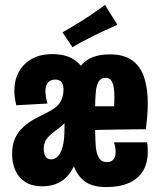

<svg xmlns="http://www.w3.org/2000/svg" viewBox="-20 -745 649 777"><path d="M150 9Q110 9 83 -8Q56 -25 42.5 -54.5Q29 -84 29 -122Q29 -161 42 -187.5Q55 -214 76.5 -233Q98 -252 124.5 -266Q151 -280 177 -293Q192 -301 203.5 -309.5Q215 -318 222.5 -329.5Q230 -341 233.5 -354.5Q237 -368 237 -384Q236 -407 227 -415Q218 -423 203 -423Q185 -423 174.5 -411.5Q164 -400 164 -377Q164 -365 166 -352.5Q168 -340 172 -326L46 -319Q42 -334 40 -349Q38 -364 38 -377Q38 -421 56.5 -454.5Q75 -488 109.5 -507Q144 -526 192 -526Q219 -526 240.5 -520.5Q262 -515 278.5 -504.5Q295 -494 307 -479Q326 -502 355 -513.5Q384 -525 424 -525Q481 -525 514.5 -501Q548 -477 563 -433Q578 -389 578 -329Q578 -305 576 -278Q574 -251 570 -222Q547 -222 512.5 -221.5Q478 -221 439.5 -220.5Q401 -220 365 -219Q365 -198 366 -179.5Q367 -161 368 -147Q372 -119 382 -104Q392 -89 412 -89Q425 -89 432.5 -94Q440 -99 444 -108Q448 -117 448 -129Q448 -138 446.5 -148.5Q445 -159 441 -169H575Q577 -159 577.5 -149.5Q578 -140 578 -131Q578 -85 558.5 -53Q539 -21 501.5 -4.5Q464 12 410 12Q355 12 324.5 -10Q294 -32 279 -72Q267 -47 249 -28.5Q231 -10 206.5 -0.5Q182 9 150 9ZM187 -100Q201 -100 213.5 -112Q226 -124 233.5 -151.5Q241 -179 241 -227Q241 -230 241 -233.5Q241 -237 241 -240Q241 -243 241 -246Q233 -238 224 -231Q215 -224 207 -218Q191 -206 179.5 -195Q168 -184 162.5 -171.5Q157 -159 157 -142Q157 -129 160.5 -119.5Q164 -110 170.5 -105Q177 -100 187 -100ZM365 -315H442Q442 -325 442.5 -334Q443 -343 443 -352Q443 -375 440 -392.5Q437 -410 429.5 -420Q422 -430 407 -430Q390 -430 381.5 -418Q373 -406 369 -384Q368 -375 367 -363.5Q366 -352 365.5 -340.5Q365 -329 365 -315ZM273 -554 233 -614Q247 -622 261 -630.5Q275 -639 289.5 -647.5Q304 -656 318 -665Q333 -675 347.5 -684.5Q362 -694 376.5 -704.5Q391 -715 405 -725L455 -645Q438 -637 421.5 -629.5Q405 -622 389.5 -615Q374 -608 359 -600Q345 -593 330.5 -585.5Q316 -578 302 -570.5Q288 -563 273 -554Z"/></svg>

Font: Truculenta Black
Style: Regular
Weight: 900
Version: Version 1.002